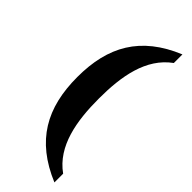

<svg xmlns="http://www.w3.org/2000/svg" viewBox="-295 -799 964 964"><g transform="rotate(45 187.5 -316.5)"><path d="M346 138V76C231 -6 206 -159 206 -318C206 -476 231 -627 346 -710V-771C136 -684 53 -535 53 -318C53 -99 136 50 346 138Z"/></g></svg>

Font: Noto Serif Myanmar SemiCondensed
Style: Bold
Weight: 700
Width: 4
Designer: Ben Mitchell and the Monotype Design Team
Foundry: Monotype Imaging Inc.
Version: Version 2.106